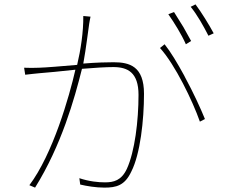

<svg xmlns="http://www.w3.org/2000/svg" viewBox="-20 -843 1040 876"><path d="M955 -691C934 -730 899 -787 872 -823L850 -812C880 -775 908 -725 931 -680L955 -691ZM852 -656C843 -673 832 -692 822 -710L817 -719C801 -745 786 -769 774 -788L748 -778C774 -741 809 -685 828 -641L852 -656ZM579 -60C620 -140 637 -295 637 -415C637 -541 571 -559 498 -559C472 -559 418 -558 360 -553C373 -623 383 -710 387 -735C389 -749 391 -756 393 -767L360 -770C361 -698 348 -614 332 -547C262 -541 192 -535 158 -534C131 -533 117 -533 90 -534L95 -502C116 -505 143 -507 160 -509C193 -511 257 -518 324 -525C296 -402 221 -140 114 2L140 13C260 -180 319 -389 354 -529C412 -534 465 -537 497 -537C562 -537 612 -513 612 -410C612 -292 595 -152 559 -73C534 -19 498 -11 459 -11C429 -11 387 -15 342 -30L346 -1C375 6 418 13 456 13C510 13 549 4 579 -60ZM915 -300C895 -349 862 -421 825 -489L820 -499C790 -554 759 -606 731 -641L710 -624C779 -548 859 -382 892 -288L915 -300Z"/></svg>

Font: Glow Sans SC Normal Thin
Style: Regular
Weight: 100
Designer: Ryoko NISHIZUKA (kana, bopomofo & ideographs); Paul D. Hunt (Latin, Greek & Cyrillic); Sandoll Communications, Soo-young
Version: Version 0.93